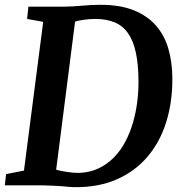

<svg xmlns="http://www.w3.org/2000/svg" viewBox="-24 -775 763 803"><path d="M1.5 -46.9 76.2 -61.5 156.7 -683.6 89.4 -695.8 94.7 -747.1H244.6Q281.2 -747.6 319.3 -751.2Q357.4 -754.9 396.5 -754.9Q478 -754.9 534.9 -732.2Q591.8 -709.5 627.7 -668.7Q663.6 -627.9 679.9 -572Q696.3 -516.1 696.8 -450.2Q697.8 -351.1 671.9 -266.8Q646 -182.6 594.2 -121.1Q542.5 -59.6 465.6 -25.4Q388.7 8.8 287.6 7.8Q278.8 7.8 264.9 6.6Q251 5.4 241.7 4.4Q232.9 3.9 220 2.9Q207 2 192.9 1.5Q178.7 1 164.8 0.5Q150.9 0 140.1 0H-3.9ZM210.9 -65.4Q219.7 -62.5 232.2 -60.1Q244.6 -57.6 257.6 -55.7Q270.5 -53.7 283 -52.7Q295.4 -51.8 305.2 -51.8Q351.1 -53.2 387.7 -70.6Q424.3 -87.9 452.1 -116.2Q480 -144.5 499.8 -181.9Q519.5 -219.2 532 -261.7Q544.4 -304.2 550 -349.1Q555.7 -394 555.2 -437.5Q554.7 -507.3 543.9 -556.4Q533.2 -605.5 511.2 -636.5Q489.3 -667.5 455.3 -681.6Q421.4 -695.8 374 -695.8Q361.8 -695.8 349.1 -694.8Q336.4 -693.8 325.2 -692.1Q314 -690.4 304.7 -688.5Q295.4 -686.5 290 -684.6Z"/></svg>

Font: Brush Lettering One
Style: Bold Italic
Weight: 400
Italic angle: -7°
Designer: Eben Sorkin
Foundry: Eben Sorkin
Version: Version 1.001